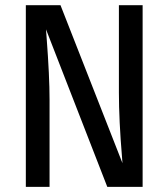

<svg xmlns="http://www.w3.org/2000/svg" viewBox="-20 -727 655 747"><path d="M159 -612.8 161.5 -579Q172.8 -429.7 172.8 -340V0H80.5V-706.7H215.4L456.4 -92.3L454.9 -113.3Q442.6 -259.5 442.6 -366.7V-706.7H534.9V0H397.4Z"/></svg>

Font: Fira Code Fixed Retina
Style: Regular
Weight: 450
Monospace: yes
Designer: Carrois Corporate, Edenspiekermann AG, Nikita Prokopov
Foundry: Carrois Corporate, Edenspiekermann AG, Nikita Prokopov
Version: Version 5.002